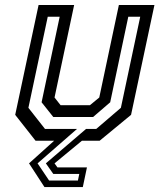

<svg xmlns="http://www.w3.org/2000/svg" viewBox="-20 -560 634 764"><path d="M157 184.5 95.5 90 195.5 0H121.5L40.5 -103L133.5 -540H275L197 -172L221 -141.5H338L375 -172L453 -540H594.5L501.5 -103L376.5 0H306L197 90L208.5 106H326L309.5 184.5ZM175.5 158.5H290L295.5 132H192L162.5 90L322.5 -47H363L461 -131L538 -493.5H490.5L418.5 -153L350.5 -94.5H192L145.5 -153L217.5 -493.5H170L93 -131L159 -47H286.5L129.5 90Z"/></svg>

Font: Tourney Thin Medium
Style: Italic
Weight: 500
Italic angle: -12°
Version: Version 1.015